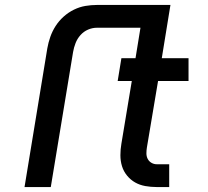

<svg xmlns="http://www.w3.org/2000/svg" viewBox="-20 -755 840 775"><path d="M79 0 171 -560Q175 -583 183 -606Q191 -629 204.5 -650Q218 -671 237 -688Q256 -705 278.5 -716Q301 -727 324.5 -731Q348 -735 371 -735H668L633 -520H741V-428H618L573 -160Q571 -148 571 -136Q571 -124 576 -114Q581 -104 591 -98Q601 -92 613 -92H663V0H612Q589 0 566.5 -4Q544 -8 525.5 -18.5Q507 -29 493 -46Q479 -63 472.5 -84Q466 -105 466 -128.5Q466 -152 470 -175L512 -428H455L470 -520H527L547 -643H371Q353 -643 335.5 -635.5Q318 -628 305 -613.5Q292 -599 285 -581Q278 -563 275 -545L185 0Z"/></svg>

Font: Iosevka Aile Semibold
Style: Italic
Weight: 600
Italic angle: -9°
Designer: Belleve Invis
Foundry: Belleve Invis
Version: Version 31.1.0; ttfautohint (v1.8.4)